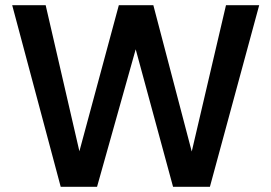

<svg xmlns="http://www.w3.org/2000/svg" viewBox="-20 -720 1046 740"><path d="M214 0 27 -700H156L286 -137L438 -700H571L719 -136L851 -700H979L789 0H647L503 -530L354 0Z"/></svg>

Font: DM Sans 11pt SemiBold
Style: Regular
Weight: 600
Version: Version 4.004;gftools[0.9.30]